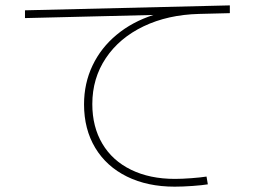

<svg xmlns="http://www.w3.org/2000/svg" viewBox="-20 -700 978 724"><path d="M296.9 -306.6Q296.9 -385.7 328.9 -452.9Q360.8 -520 419.7 -568.8Q478.5 -617.7 558.6 -643.6L74.2 -631.8V-661.1L846.7 -679.7V-650.4L730.5 -647.5Q612.8 -644.5 521.5 -600.8Q430.2 -557.1 379.2 -481Q328.1 -404.8 328.1 -307.6Q328.1 -221.7 366 -158Q403.8 -94.2 474.4 -59.8Q544.9 -25.4 639.6 -25.4Q666 -25.4 701.7 -28.1Q737.3 -30.8 758.8 -34.2L763.7 -4.9Q743.2 -1.5 706.3 1.2Q669.4 3.9 638.7 3.9Q536.1 3.9 458.7 -34.2Q381.3 -72.3 339.1 -142.6Q296.9 -212.9 296.9 -306.6Z"/></svg>

Font: Pretendard JP Thin
Style: Regular
Weight: 100
Designer: Base glyphs from Inter by Rasmus Andersson; Hangeul glyphs from Noto Sans CJK(Source Han Sans) by Jang Soo-young and Kan
Foundry: Kil Hyung-jin
Version: Version 1.309